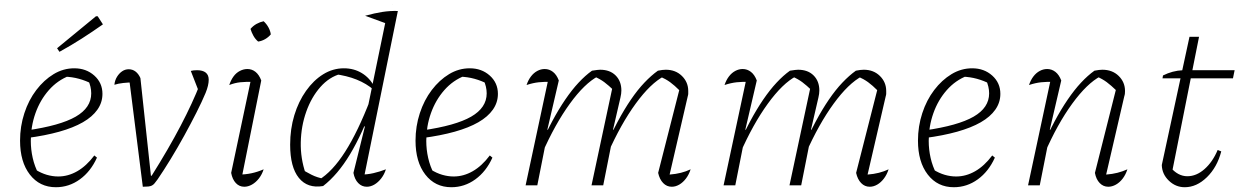

<svg xmlns="http://www.w3.org/2000/svg" viewBox="-20 -776 5198 804"><path d="M214 8Q146 8 105 -45Q64 -98 64 -187Q64 -247 82 -302Q100 -357 132 -399Q164 -441 204.5 -465.5Q245 -490 291 -490Q341 -490 375 -459.5Q409 -429 409 -383Q409 -347 388 -317Q367 -287 327 -264Q287 -241 228 -224.5Q169 -208 93 -198V-230Q232 -250 297 -287.5Q362 -325 362 -385Q362 -413 349 -441L367 -424Q340 -438 311 -446Q282 -454 250 -455L271 -459Q221 -440 184.5 -398.5Q148 -357 128.5 -302Q109 -247 109 -186Q109 -150 117 -114.5Q125 -79 142 -47L128 -66Q152 -51 176 -44Q200 -37 224 -37Q265 -37 303.5 -59Q342 -81 375 -125L386 -116Q360 -58 314.5 -25Q269 8 214 8ZM229 -559 219 -574 382 -708H389L411 -674Q367 -643 322.5 -614.5Q278 -586 229 -559Z M615 -40Q686 -153 736.5 -249.5Q787 -346 818 -426L816 -384L779 -479Q789 -482 805 -482Q829 -482 841.5 -472Q854 -462 854 -442Q854 -419 841 -387Q826 -351 802.5 -304.5Q779 -258 751.5 -208Q724 -158 695 -110.5Q666 -63 640 -25Q632 -14 627 -8Q622 -2 616 1Q610 4 601 5Q592 6 578 6L519 -461L543 -431Q518 -431 496 -428.5Q474 -426 459 -421Q461 -440 470 -454.5Q479 -469 491.5 -477.5Q504 -486 519 -486Q535 -486 547.5 -476.5Q560 -467 568 -449L612 -40Z M990 -21 979 -45Q1007 -45 1033 -50.5Q1059 -56 1084 -67Q1077 -45 1064 -28.5Q1051 -12 1035 -3Q1019 6 1003 6Q982 6 967.5 -9.5Q953 -25 948 -52L1034 -458L1043 -433Q1009 -434 986 -431.5Q963 -429 940 -420Q947 -441 958 -456Q969 -471 984.5 -479Q1000 -487 1016 -487Q1035 -487 1050 -475Q1065 -463 1074 -439ZM1084 -687Q1096 -676 1104 -661.5Q1112 -647 1114 -632Q1104 -620 1090 -612Q1076 -604 1061 -602Q1049 -612 1041 -626.5Q1033 -641 1029 -655Q1040 -668 1054.5 -676Q1069 -684 1084 -687Z M1502 -22 1492 -45Q1518 -45 1544 -51Q1570 -57 1596 -67Q1589 -45 1576 -28.5Q1563 -12 1547.5 -3Q1532 6 1516 6Q1495 6 1480 -9.5Q1465 -25 1460 -52L1508 -246L1504 -248L1601 -718L1646 -730ZM1333 3Q1268 14 1231.5 -31Q1195 -76 1195 -170Q1195 -236 1212.5 -293.5Q1230 -351 1261.5 -395.5Q1293 -440 1333.5 -465Q1374 -490 1420 -490Q1462 -490 1495 -470Q1528 -450 1547 -414L1546 -399Q1484 -453 1379 -466L1408 -467Q1359 -454 1321.5 -411.5Q1284 -369 1262.5 -308.5Q1241 -248 1239.5 -180.5Q1238 -113 1260 -49L1236 -72Q1261 -56 1285 -44Q1309 -32 1338 -27L1314 -22Q1372 -57 1425.5 -141Q1479 -225 1531 -360L1547 -350Q1497 -215 1445.5 -129.5Q1394 -44 1333 3ZM1602 -676 1509 -710Q1549 -721 1581 -726Q1613 -731 1646 -730ZM1623 -756H1624V-755Z M1870 8Q1802 8 1761 -45Q1720 -98 1720 -187Q1720 -247 1738 -302Q1756 -357 1788 -399Q1820 -441 1860.5 -465.5Q1901 -490 1947 -490Q1997 -490 2031 -459.5Q2065 -429 2065 -383Q2065 -347 2044 -317Q2023 -287 1983 -264Q1943 -241 1884 -224.5Q1825 -208 1749 -198V-230Q1888 -250 1953 -287.5Q2018 -325 2018 -385Q2018 -413 2005 -441L2023 -424Q1996 -438 1967 -446Q1938 -454 1906 -455L1927 -459Q1877 -440 1840.5 -398.5Q1804 -357 1784.5 -302Q1765 -247 1765 -186Q1765 -150 1773 -114.5Q1781 -79 1798 -47L1784 -66Q1808 -51 1832 -44Q1856 -37 1880 -37Q1921 -37 1959.5 -59Q1998 -81 2031 -125L2042 -116Q2016 -58 1970.5 -25Q1925 8 1870 8Z M2525 -133 2514 -156Q2540 -217 2567 -267.5Q2594 -318 2622 -359Q2650 -400 2678.5 -430Q2707 -460 2735 -480Q2745 -482 2753 -483Q2761 -484 2768 -484Q2809 -484 2835.5 -458Q2862 -432 2862 -395Q2862 -389 2862 -384Q2862 -379 2860 -373L2784 -45Q2810 -47 2831.5 -52.5Q2853 -58 2872 -67Q2865 -45 2852.5 -28.5Q2840 -12 2824.5 -3Q2809 6 2793 6Q2772 6 2757 -9.5Q2742 -25 2736 -52L2829 -417L2828 -395Q2804 -419 2786 -432Q2768 -445 2743 -456L2761 -457Q2704 -427 2642 -342Q2580 -257 2525 -133ZM2181 0 2279 -458 2288 -433Q2260 -434 2236 -431.5Q2212 -429 2185 -420Q2192 -441 2203.5 -456Q2215 -471 2230 -479Q2245 -487 2261 -487Q2280 -487 2295.5 -475Q2311 -463 2320 -439L2272 -233L2276 -232L2230 0ZM2457 0 2548 -426 2553 -395Q2528 -419 2510.5 -432Q2493 -445 2468 -456L2485 -457Q2428 -427 2366 -341.5Q2304 -256 2250 -133L2239 -156Q2265 -217 2292 -267.5Q2319 -318 2347 -359Q2375 -400 2403 -430Q2431 -460 2459 -480Q2473 -482 2480 -483Q2487 -484 2493 -484Q2534 -484 2558 -460Q2582 -436 2582 -397Q2582 -390 2581 -383Q2580 -376 2578 -367L2547 -233L2552 -232L2506 0Z M3354 -133 3343 -156Q3369 -217 3396 -267.5Q3423 -318 3451 -359Q3479 -400 3507.5 -430Q3536 -460 3564 -480Q3574 -482 3582 -483Q3590 -484 3597 -484Q3638 -484 3664.5 -458Q3691 -432 3691 -395Q3691 -389 3691 -384Q3691 -379 3689 -373L3613 -45Q3639 -47 3660.5 -52.5Q3682 -58 3701 -67Q3694 -45 3681.5 -28.5Q3669 -12 3653.5 -3Q3638 6 3622 6Q3601 6 3586 -9.5Q3571 -25 3565 -52L3658 -417L3657 -395Q3633 -419 3615 -432Q3597 -445 3572 -456L3590 -457Q3533 -427 3471 -342Q3409 -257 3354 -133ZM3010 0 3108 -458 3117 -433Q3089 -434 3065 -431.5Q3041 -429 3014 -420Q3021 -441 3032.5 -456Q3044 -471 3059 -479Q3074 -487 3090 -487Q3109 -487 3124.5 -475Q3140 -463 3149 -439L3101 -233L3105 -232L3059 0ZM3286 0 3377 -426 3382 -395Q3357 -419 3339.5 -432Q3322 -445 3297 -456L3314 -457Q3257 -427 3195 -341.5Q3133 -256 3079 -133L3068 -156Q3094 -217 3121 -267.5Q3148 -318 3176 -359Q3204 -400 3232 -430Q3260 -460 3288 -480Q3302 -482 3309 -483Q3316 -484 3322 -484Q3363 -484 3387 -460Q3411 -436 3411 -397Q3411 -390 3410 -383Q3409 -376 3407 -367L3376 -233L3381 -232L3335 0Z M3974 8Q3906 8 3865 -45Q3824 -98 3824 -187Q3824 -247 3842 -302Q3860 -357 3892 -399Q3924 -441 3964.5 -465.5Q4005 -490 4051 -490Q4101 -490 4135 -459.5Q4169 -429 4169 -383Q4169 -347 4148 -317Q4127 -287 4087 -264Q4047 -241 3988 -224.5Q3929 -208 3853 -198V-230Q3992 -250 4057 -287.5Q4122 -325 4122 -385Q4122 -413 4109 -441L4127 -424Q4100 -438 4071 -446Q4042 -454 4010 -455L4031 -459Q3981 -440 3944.5 -398.5Q3908 -357 3888.5 -302Q3869 -247 3869 -186Q3869 -150 3877 -114.5Q3885 -79 3902 -47L3888 -66Q3912 -51 3936 -44Q3960 -37 3984 -37Q4025 -37 4063.5 -59Q4102 -81 4135 -125L4146 -116Q4120 -58 4074.5 -25Q4029 8 3974 8Z M4565 -52 4657 -417V-395Q4632 -419 4614.5 -432Q4597 -445 4572 -456L4589 -457Q4532 -427 4470 -342Q4408 -257 4354 -133L4343 -156Q4369 -217 4396 -267.5Q4423 -318 4451 -359Q4479 -400 4507 -430Q4535 -460 4563 -480Q4574 -482 4581.5 -483Q4589 -484 4596 -484Q4638 -484 4664.5 -458Q4691 -432 4691 -395Q4691 -389 4690.5 -384Q4690 -379 4688 -373L4612 -45Q4638 -47 4659.5 -52.5Q4681 -58 4701 -67Q4694 -45 4681.5 -28.5Q4669 -12 4653 -3Q4637 6 4621 6Q4600 6 4585 -9.5Q4570 -25 4565 -52ZM4285 0 4383 -458 4392 -433Q4364 -434 4340 -431.5Q4316 -429 4289 -420Q4296 -441 4307.5 -456Q4319 -471 4334 -479Q4349 -487 4365 -487Q4384 -487 4399.5 -475Q4415 -463 4424 -439L4376 -233L4380 -232L4334 0Z M4941 8Q4903 8 4874.5 -19.5Q4846 -47 4845 -85L4961 -622H5001L4887 -50L4880 -77Q4912 -38 4952 -38Q4990 -38 5024 -68Q5058 -98 5079 -148L5094 -142Q5077 -76 5034 -34Q4991 8 4941 8ZM4848 -448 4850 -460Q4870 -470 4890.5 -475.5Q4911 -481 4934 -482H5150L5143 -448Z"/></svg>

Font: Piazzolla Thin Thin
Style: Italic
Weight: 250
Italic angle: -11.3°
Version: Version 2.005